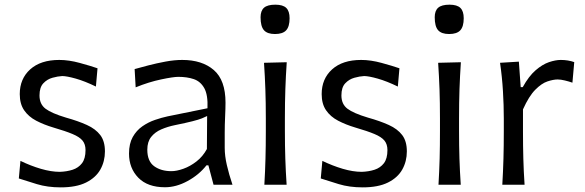

<svg xmlns="http://www.w3.org/2000/svg" viewBox="-20 -790 2501 821"><path d="M239.7 11.2Q183.1 11.2 137.5 -2.7Q91.8 -16.6 60.5 -26.9L67.4 -102.1Q110.8 -81.1 154.8 -68.1Q198.7 -55.2 235.8 -55.2Q265.6 -56.2 290.5 -64.2Q315.4 -72.3 330.6 -92Q345.7 -111.8 345.7 -148.4Q345.7 -173.3 332.8 -189Q319.8 -204.6 290 -217Q260.3 -229.5 208.5 -244.6Q167.5 -256.8 134.8 -273.9Q102.1 -291 83.3 -318.4Q64.5 -345.7 64.5 -387.7Q64.5 -453.1 109.1 -493.4Q153.8 -533.7 233.4 -533.7Q274.4 -533.7 320.8 -521Q367.2 -508.3 397 -498L390.1 -419.9Q342.8 -442.9 304 -453.9Q265.1 -464.8 246.1 -464.8Q227.1 -463.9 204.3 -457.5Q181.6 -451.2 165.3 -433.8Q148.9 -416.5 148.9 -381.8Q148.9 -344.7 174.6 -325.2Q200.2 -305.7 262.2 -287.1Q314.5 -272.5 351.6 -255.6Q388.7 -238.8 408.7 -212.6Q428.7 -186.5 428.7 -142.6Q428.7 -100.1 409.2 -65.2Q389.6 -30.3 347.9 -9.5Q306.2 11.2 239.7 11.2Z M685.5 10.7Q611.3 10.7 571.5 -30Q531.7 -70.8 531.7 -133.3Q531.7 -175.8 547.6 -204.1Q563.5 -232.4 588.9 -250Q614.3 -267.6 642.8 -277.3Q671.4 -287.1 696.8 -292.5L867.2 -327.1Q869.6 -384.3 853.5 -413.1Q837.4 -441.9 808.6 -451.7Q779.8 -461.4 742.7 -461.4Q721.2 -461.4 668.9 -450.4Q616.7 -439.5 560.1 -416.5L555.7 -494.6Q580.1 -501.5 614.7 -510.5Q649.4 -519.5 687.5 -526.6Q725.6 -533.7 759.3 -533.7Q844.2 -533.7 894.3 -490.5Q944.3 -447.3 944.3 -351.1Q944.3 -327.6 942.6 -291.5Q940.9 -255.4 940.9 -222.2V-157.7Q940.9 -123.5 950 -84.2Q959 -44.9 974.1 0H893.1L871.1 -83H862.8Q831.1 -42.5 782.2 -15.9Q733.4 10.7 685.5 10.7ZM712.9 -58.1Q735.4 -58.1 764.2 -68.4Q793 -78.6 820.1 -99.6Q847.2 -120.6 864.7 -152.8L865.7 -293.9Q857.4 -289.6 843.5 -283.9Q829.6 -278.3 802.7 -271.5Q775.9 -264.6 728 -254.9Q696.8 -248.5 669.7 -236.8Q642.6 -225.1 626.2 -204.3Q609.9 -183.6 609.9 -149.9Q609.9 -100.6 639.2 -79.3Q668.5 -58.1 712.9 -58.1Z M1110.4 0Q1113.8 -58.1 1115.2 -111.8Q1116.7 -165.5 1116.7 -230V-282.7Q1116.7 -352.5 1114.7 -408.2Q1112.8 -463.9 1108.9 -521.5L1206.1 -523.9Q1202.1 -465.3 1200.2 -409.2Q1198.2 -353 1198.2 -282.7V-230Q1198.2 -165.5 1200 -111.8Q1201.7 -58.1 1205.6 0ZM1155.8 -644.5Q1123 -644.5 1108.6 -660.9Q1094.2 -677.2 1094.2 -716.3Q1094.2 -744.1 1109.1 -757.1Q1124 -770 1157.2 -770Q1189.9 -770 1204.1 -756.1Q1218.3 -742.2 1218.3 -711.9Q1218.3 -676.3 1203.6 -660.4Q1189 -644.5 1155.8 -644.5Z M1530.8 11.2Q1474.1 11.2 1428.5 -2.7Q1382.8 -16.6 1351.6 -26.9L1358.4 -102.1Q1401.9 -81.1 1445.8 -68.1Q1489.7 -55.2 1526.9 -55.2Q1556.6 -56.2 1581.5 -64.2Q1606.4 -72.3 1621.6 -92Q1636.7 -111.8 1636.7 -148.4Q1636.7 -173.3 1623.8 -189Q1610.8 -204.6 1581.1 -217Q1551.3 -229.5 1499.5 -244.6Q1458.5 -256.8 1425.8 -273.9Q1393.1 -291 1374.3 -318.4Q1355.5 -345.7 1355.5 -387.7Q1355.5 -453.1 1400.1 -493.4Q1444.8 -533.7 1524.4 -533.7Q1565.4 -533.7 1611.8 -521Q1658.2 -508.3 1688 -498L1681.2 -419.9Q1633.8 -442.9 1595 -453.9Q1556.2 -464.8 1537.1 -464.8Q1518.1 -463.9 1495.4 -457.5Q1472.7 -451.2 1456.3 -433.8Q1439.9 -416.5 1439.9 -381.8Q1439.9 -344.7 1465.6 -325.2Q1491.2 -305.7 1553.2 -287.1Q1605.5 -272.5 1642.6 -255.6Q1679.7 -238.8 1699.7 -212.6Q1719.7 -186.5 1719.7 -142.6Q1719.7 -100.1 1700.2 -65.2Q1680.7 -30.3 1638.9 -9.5Q1597.2 11.2 1530.8 11.2Z M1855 0Q1858.4 -58.1 1859.9 -111.8Q1861.3 -165.5 1861.3 -230V-282.7Q1861.3 -352.5 1859.4 -408.2Q1857.4 -463.9 1853.5 -521.5L1950.7 -523.9Q1946.8 -465.3 1944.8 -409.2Q1942.9 -353 1942.9 -282.7V-230Q1942.9 -165.5 1944.6 -111.8Q1946.3 -58.1 1950.2 0ZM1900.4 -644.5Q1867.7 -644.5 1853.3 -660.9Q1838.9 -677.2 1838.9 -716.3Q1838.9 -744.1 1853.8 -757.1Q1868.7 -770 1901.9 -770Q1934.6 -770 1948.7 -756.1Q1962.9 -742.2 1962.9 -711.9Q1962.9 -676.3 1948.2 -660.4Q1933.6 -644.5 1900.4 -644.5Z M2127.9 0Q2131.3 -58.1 2132.8 -111.8Q2134.3 -165.5 2134.3 -230V-282.7Q2134.3 -340.3 2130.6 -400.9Q2127 -461.4 2118.2 -521.5L2198.7 -526.4L2206.5 -417.5H2215.3Q2241.2 -464.4 2270.3 -489.5Q2299.3 -514.6 2327.4 -524.2Q2355.5 -533.7 2377.9 -533.7Q2409.2 -533.7 2435.5 -524.4L2427.7 -436.5Q2412.1 -441.9 2395 -446Q2377.9 -450.2 2364.3 -450.2Q2346.2 -450.2 2321 -441.9Q2295.9 -433.6 2268.8 -406.2Q2241.7 -378.9 2216.3 -322.3V-226.6Q2216.3 -164.6 2217.8 -111.3Q2219.2 -58.1 2223.1 0Z"/></svg>

Font: Pinar-DS2-FD Regular
Style: Regular
Weight: 400
Designer: Amin Abedi
Version: Version 2.000